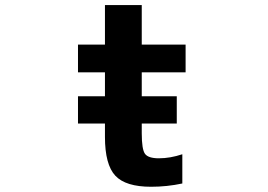

<svg xmlns="http://www.w3.org/2000/svg" viewBox="-20 -712 1040 744"><path d="M282.2 -233.4V-338.9H386.7V-431.6H282.2V-539.1H386.7V-692.4H529.3V-539.1H699.2V-431.6H529.3V-338.9H665V-233.4H529.3V-195.3Q529.3 -132.8 542 -115.7Q554.7 -98.6 595.7 -98.6Q639.6 -98.6 686.5 -114.3V-1Q627 11.7 565.4 11.7Q466.8 11.7 426.8 -31.2Q386.7 -74.2 386.7 -181.6V-233.4Z"/></svg>

Font: Gen Shin Gothic Monospace Bold
Style: Bold
Weight: 700
Designer: [Source Han Sans]
Ryoko NISHIZUKA  (kana & ideographs); Paul D. Hunt (Latin, Greek & Cyrillic); Wenlong ZHANG  (bopomofo
Version: Version 1.002.20150607